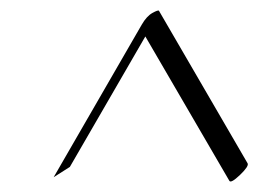

<svg xmlns="http://www.w3.org/2000/svg" viewBox="-20 -602 491 365"><path d="M82 -265.1 249.5 -555.2Q258.8 -571.3 269.8 -577.4Q280.8 -583.5 282.2 -581.5L450.7 -291.5Q453.6 -286.1 436.3 -269.5Q418.9 -252.9 416 -258.3L256.3 -532.7L112.8 -284.7Z"/></svg>

Font: ML-NILA02
Style: Regular
Weight: 400
Version: Version ML-NILA02 1.0